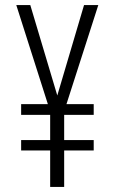

<svg xmlns="http://www.w3.org/2000/svg" viewBox="-20 -734 452 754"><path d="M205 -359 310 -714H366L241 -325H348V-283H232V-184H348V-143H232V0H177V-143H63V-184H177V-283H63V-325H168L44 -714H99Z"/></svg>

Font: Noto Sans Hebrew ExtraCondensed Light
Style: Regular
Weight: 300
Width: 2
Designer: Monotype Design Team
Foundry: Monotype Imaging Inc.
Version: Version 2.004; ttfautohint (v1.8.4.7-5d5b)